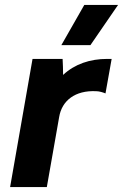

<svg xmlns="http://www.w3.org/2000/svg" viewBox="-20 -759 499 779"><path d="M21 0H170L220 -284C231 -351 285 -393 370 -389C383 -389 398 -384 408 -380L433 -520H415C345 -520 283 -499 236 -455C236 -477 235 -501 234 -520H112ZM347 -576 459 -739H322L229 -576Z"/></svg>

Font: Fixel Display 20240404
Style: Bold Italic
Weight: 700
Italic angle: -10°
Designer: AlfaBravo + MacPaw
Foundry: Kyrylo Tkachov, Marchela Mozhyna, Serhii Makarenko, Maria Weinstein, Zakhar Kryvoshyya
Version: Version 1.211;Glyphs 3.2 (3225)